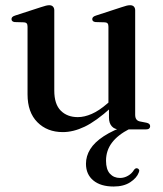

<svg xmlns="http://www.w3.org/2000/svg" viewBox="-20 -484 611 718"><path d="M456.5 -16 464.5 -2Q420.5 20.5 398.5 49.8Q376.5 79 376.5 117Q376.5 149.5 391 165.5Q405.5 181.5 429 181.5Q444.5 181.5 458.8 173.2Q473 165 481 151.5Q484 147.5 487 146Q490 144.5 493.5 145.5Q497.5 146.5 499.8 150.5Q502 154.5 499 161Q491.5 181.5 467 197.5Q442.5 213.5 405 213.5Q356.5 213.5 329 190.8Q301.5 168 301.5 128.5Q301.5 99.5 317.5 73.8Q333.5 48 367.8 25.5Q402 3 456.5 -16ZM387.5 -44.5V-86.5L385.5 -89V-384Q385.5 -392.5 382.5 -396.2Q379.5 -400 372.5 -400.5L337 -401.5Q330.5 -402.5 327.8 -405.2Q325 -408 325 -412.5Q325 -417 328.2 -420.2Q331.5 -423.5 339.5 -426L434.5 -457Q446.5 -461 453.5 -462.8Q460.5 -464.5 466.5 -464.5Q476 -464.5 480.8 -459.2Q485.5 -454 485.5 -445.5V-55Q485.5 -44 489.8 -38Q494 -32 502.5 -30L528 -25Q535 -23.5 538.2 -20.2Q541.5 -17 541.5 -12Q541.5 -6.5 537.5 -3.2Q533.5 0 525 0H426.5Q408.5 0 398 -11.8Q387.5 -23.5 387.5 -44.5ZM83 -131V-384Q83 -392.5 80 -396.2Q77 -400 70 -400.5L34.5 -401.5Q28.5 -402.5 25.8 -405.2Q23 -408 23 -412.5Q23 -417 26 -420.2Q29 -423.5 37 -426L132.5 -457Q144.5 -461 151.8 -462.8Q159 -464.5 164 -464.5Q173.5 -464.5 178.2 -459.2Q183 -454 183 -445.5V-145Q183 -94.5 207.2 -70.2Q231.5 -46 271 -46Q295.5 -46 323 -58Q350.5 -70 381 -96.5L401 -113.5L415.5 -99L395 -81Q339 -30.5 296.5 -10.2Q254 10 215 10Q156.5 10 119.8 -27Q83 -64 83 -131Z"/></svg>

Font: Fraunces 60pt
Style: Regular
Weight: 400
Version: Version 1.000;[b76b70a41]